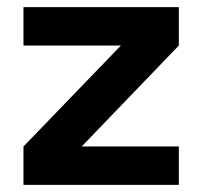

<svg xmlns="http://www.w3.org/2000/svg" viewBox="-20 -520 569 540"><path d="M46 -108 351 -424 365 -392H46V-500H483V-392L179 -76L165 -108H483V0H46Z"/></svg>

Font: Uncut Sans Variable
Style: Regular
Weight: 400
Designer: Kasper Nordkvist
Foundry: UNCUT.wtf
Version: Version 1.303;Glyphs 3.1.2 (3151)